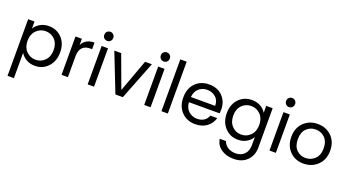

<svg xmlns="http://www.w3.org/2000/svg" viewBox="-66 -1536 4663 2575"><g transform="rotate(20 2265.0 -248.5)"><path d="M168 -447Q195 -494 248.5 -525.5Q302 -557 373 -557Q485 -557 559 -479.5Q633 -402 633 -276Q633 -150 559 -70.5Q485 9 373 9Q303 9 249.5 -22.5Q196 -54 168 -101V260H77V-548H168ZM540 -276Q540 -369 486.5 -423.5Q433 -478 354 -478Q277 -478 222.5 -422.5Q168 -367 168 -275Q168 -182 222 -126.5Q276 -71 354 -71Q433 -71 486.5 -126.5Q540 -182 540 -276Z M844 -298V0H753V-548H844V-459Q894 -558 1021 -558V-464H997Q844 -464 844 -298Z M1126 0V-548H1217V0ZM1173 -637Q1145 -637 1126.5 -655.5Q1108 -674 1108 -702Q1108 -730 1126.5 -748.5Q1145 -767 1173 -767Q1199 -767 1217.5 -748.5Q1236 -730 1236 -702Q1236 -674 1217.5 -655.5Q1199 -637 1173 -637Z M1307 -548H1405L1576 -84L1746 -548H1843L1628 0H1522Z M1933 0V-548H2024V0ZM1980 -637Q1952 -637 1933.5 -655.5Q1915 -674 1915 -702Q1915 -730 1933.5 -748.5Q1952 -767 1980 -767Q2006 -767 2024.5 -748.5Q2043 -730 2043 -702Q2043 -674 2024.5 -655.5Q2006 -637 1980 -637Z M2179 0V-740H2270V0Z M2658 -480Q2589 -480 2540.5 -436Q2492 -392 2485 -314H2831Q2832 -391 2782 -435.5Q2732 -480 2658 -480ZM2914 -169Q2892 -90 2826 -40.5Q2760 9 2662 9Q2543 9 2467 -68.5Q2391 -146 2391 -275Q2391 -404 2466 -480.5Q2541 -557 2662 -557Q2780 -557 2852.5 -483Q2925 -409 2925 -295Q2925 -268 2922 -240H2484Q2489 -159 2539.5 -113.5Q2590 -68 2662 -68Q2721 -68 2760.5 -95.5Q2800 -123 2816 -169Z M3271 -557Q3342 -557 3395.5 -526Q3449 -495 3475 -448V-548H3567V12Q3567 127 3495.5 198.5Q3424 270 3305 270Q3197 270 3125 219Q3053 168 3040 80H3130Q3145 130 3192 160.5Q3239 191 3305 191Q3380 191 3427.5 144Q3475 97 3475 12V-103Q3448 -55 3395 -23Q3342 9 3271 9Q3159 9 3085 -70.5Q3011 -150 3011 -276Q3011 -402 3085 -479.5Q3159 -557 3271 -557ZM3475 -275Q3475 -367 3421 -422.5Q3367 -478 3289 -478Q3211 -478 3157.5 -423.5Q3104 -369 3104 -276Q3104 -182 3157.5 -126.5Q3211 -71 3289 -71Q3367 -71 3421 -126.5Q3475 -182 3475 -275Z M3721 0V-548H3812V0ZM3768 -637Q3740 -637 3721.5 -655.5Q3703 -674 3703 -702Q3703 -730 3721.5 -748.5Q3740 -767 3768 -767Q3794 -767 3812.5 -748.5Q3831 -730 3831 -702Q3831 -674 3812.5 -655.5Q3794 -637 3768 -637Z M4487 -275Q4487 -147 4406.5 -69Q4326 9 4206 9Q4088 9 4010.5 -69Q3933 -147 3933 -275Q3933 -402 4012 -479.5Q4091 -557 4210 -557Q4330 -557 4408.5 -479.5Q4487 -402 4487 -275ZM4026 -275Q4026 -176 4078 -123.5Q4130 -71 4206 -71Q4284 -71 4339 -124Q4394 -177 4394 -275Q4394 -373 4340 -425.5Q4286 -478 4209 -478Q4132 -478 4079 -425.5Q4026 -373 4026 -275Z"/></g></svg>

Font: SVN-Poppins
Style: Regular
Weight: 400
Designer: Ninad Kale (Devanagari), Jonny Pinhorn (Latin)
Foundry: Indian Type Foundry
Version: Version 3.002 2017